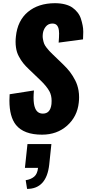

<svg xmlns="http://www.w3.org/2000/svg" viewBox="-20 -841 549 1215"><path d="M151.4 354.5 142.6 299.3Q175.3 294.4 196 277.1Q216.8 259.8 220.7 221.2H137.7L153.8 70.8H305.2L291.5 200.7Q274.4 354 151.4 354.5ZM246.1 11.2Q130.9 11.2 81.1 -50.3Q39.6 -102.1 39.6 -204.6Q39.6 -223.6 41 -244.6L194.8 -268.6Q192.4 -243.7 192.4 -222.7Q192.4 -180.7 202.1 -157.2Q215.8 -122.1 251.5 -122.1Q298.8 -122.1 305.7 -182.6Q306.6 -192.9 306.6 -202.6Q306.6 -237.3 293 -262.7Q275.4 -295.4 233.4 -335.4L165.5 -400.4Q142.1 -422.4 127 -441.2Q111.8 -460 98.6 -485.4Q85.4 -509.8 81.1 -541Q78.6 -557.6 78.6 -576.2Q78.6 -592.3 80.6 -609.9Q90.8 -710.4 156.5 -765.4Q222.2 -820.3 327.1 -820.8Q362.8 -820.8 391.1 -813.5Q419.4 -806.2 438.2 -793Q457 -779.8 470.9 -762Q484.9 -744.1 491.7 -723.4Q498.5 -702.6 502.9 -680.2Q506.8 -661.1 506.8 -642.1Q506.8 -638.7 506.8 -635.7Q505.9 -613.3 505.4 -591.8L351.1 -571.3Q354 -605 354 -630.9Q353.5 -632.8 353.5 -634.8Q353.5 -662.1 342.8 -677.7Q332.5 -692.4 311.5 -691.9Q310.1 -691.9 308.6 -691.9Q284.2 -690.9 269 -671.6Q253.9 -652.3 251 -627.4Q250 -620.1 250 -612.8Q250 -602.1 252 -592.3Q254.9 -575.7 259.5 -564.2Q264.2 -552.7 274.9 -539.1Q285.6 -525.4 292.5 -518.1Q299.3 -510.7 313.5 -497.1L379.4 -433.6Q405.3 -408.7 423.1 -385.3Q440.9 -361.8 456.1 -332.3Q471.2 -302.7 477.1 -267.6Q480.5 -247.6 480.5 -225.6Q480.5 -209.5 478.5 -191.9Q469.2 -103.5 405 -46.1Q340.8 11.2 246.1 11.2Z"/></svg>

Font: Oswald
Style: Bold
Weight: 700
Designer: Vernon Adams
Foundry: Vernon Adams
Version: 3.0; ttfautohint (v0.94.23-7a4d-dirty) -l 8 -r 50 -G 200 -x 